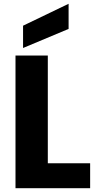

<svg xmlns="http://www.w3.org/2000/svg" viewBox="-20 -996 517 1016"><path d="M233 -702V-132H457V0H62V-702ZM343 -976V-843L102 -742V-860Z"/></svg>

Font: SVN-Poppins
Style: Bold
Weight: 700
Designer: Ninad Kale (Devanagari), Jonny Pinhorn (Latin)
Foundry: Indian Type Foundry
Version: Version 3.200;PS 1.000;hotconv 16.6.54;makeotf.lib2.5.65590